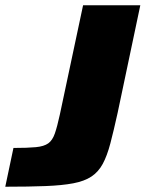

<svg xmlns="http://www.w3.org/2000/svg" viewBox="-53 -708 552 728"><path d="M-33 0 -2 -147Q52 -147 83 -150Q114 -153 130 -164.5Q146 -176 155 -202Q164 -228 174 -274L262 -688H479L393 -280Q378 -212 365.5 -164.5Q353 -117 336.5 -86.5Q320 -56 293.5 -38.5Q267 -21 225 -13Q183 -5 120 -2.5Q57 0 -33 0Z"/></svg>

Font: Saira SemiExpanded ExtraBold
Style: Italic
Weight: 800
Width: 6
Italic angle: -12°
Designer: Hector Gatti with collaboration of the Omnibus-Type team
Foundry: Omnibus-Type
Version: Version 1.101